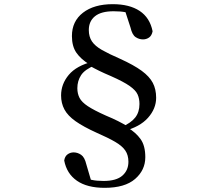

<svg xmlns="http://www.w3.org/2000/svg" viewBox="-20 -779 1040 921"><path d="M482 122Q398 122 349 88Q300 54 288 -9Q291 -29 304 -38.5Q317 -48 333 -48Q352 -48 369 -36.5Q386 -25 394 9L421 101L377 68Q397 79 420.5 84Q444 89 477 89Q538 89 567 63.5Q596 38 596 -3Q596 -35 581 -57Q566 -79 532.5 -98.5Q499 -118 444 -142Q380 -171 342.5 -197.5Q305 -224 289 -254Q273 -284 273 -321Q273 -376 310 -420Q347 -464 426 -484L429 -491L436 -466Q387 -446 369 -418.5Q351 -391 351 -356Q351 -330 361.5 -309.5Q372 -289 401.5 -269.5Q431 -250 487 -225Q523 -210 546.5 -198Q570 -186 594 -172V-166Q632 -143 654.5 -111.5Q677 -80 677 -25Q677 37 628 79.5Q579 122 482 122ZM521 -759Q601 -759 650 -726.5Q699 -694 712 -629Q708 -608 695 -599Q682 -590 666 -590Q647 -590 630.5 -601Q614 -612 606 -647L577 -736L624 -705Q604 -716 581.5 -720.5Q559 -725 525 -725Q465 -725 435.5 -701Q406 -677 406 -635Q406 -603 421 -580.5Q436 -558 469.5 -539Q503 -520 556 -497Q622 -467 659.5 -439.5Q697 -412 713 -381.5Q729 -351 729 -310Q729 -258 690 -214Q651 -170 573 -150L570 -146L562 -169Q608 -189 628.5 -215Q649 -241 649 -280Q649 -306 640 -326Q631 -346 602 -366.5Q573 -387 512 -414Q479 -428 456.5 -439Q434 -450 409 -464V-470Q368 -495 346.5 -526Q325 -557 325 -606Q325 -677 378 -718Q431 -759 521 -759Z"/></svg>

Font: Noto Serif KR SemiBold
Style: Regular
Weight: 600
Designer: Ryoko NISHIZUKA 西塚涼子 (kana & ideographs); Frank Grießhammer (Latin, Greek & Cyrillic); Wenlong ZHANG 张文龙 (bopomofo); San
Foundry: Adobe
Version: Version 2.003-H1;hotconv 1.1.1;makeotfexe 2.6.0